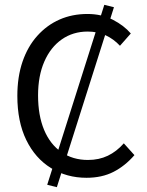

<svg xmlns="http://www.w3.org/2000/svg" viewBox="-20 -726 611 797"><path d="M216 51 176 41 413 -706 453 -696ZM339 12Q257 12 191.5 -28.5Q126 -69 89 -145Q52 -221 52 -328Q52 -407 73.5 -470Q95 -533 135 -577.5Q175 -622 227.5 -645Q280 -668 343 -668Q402 -668 448.5 -644Q495 -620 523 -587L478 -536Q452 -564 418.5 -579.5Q385 -595 344 -595Q283 -595 236.5 -562.5Q190 -530 164 -470.5Q138 -411 138 -330Q138 -247 163 -187Q188 -127 235 -94.5Q282 -62 345 -62Q391 -62 427.5 -79.5Q464 -97 494 -131L538 -82Q499 -37 451 -12.5Q403 12 339 12Z"/></svg>

Font: Source Sans 3 ExtraLight
Style: Regular
Weight: 400
Version: Version 3.052;hotconv 1.1.0;makeotfexe 2.6.0